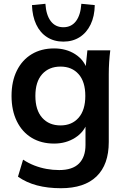

<svg xmlns="http://www.w3.org/2000/svg" viewBox="-20 -771 662 1015"><path d="M302 224Q232 224 175.5 209Q119 194 75 163L102 73Q131 92 162 104Q193 116 226 122Q259 128 293 128Q363 128 397.5 93.5Q432 59 432 -5V-126H442Q426 -74 377.5 -43Q329 -12 266 -12Q198 -12 147.5 -42.5Q97 -73 69 -130Q41 -187 41 -264Q41 -341 69 -397.5Q97 -454 147.5 -484.5Q198 -515 266 -515Q330 -515 377.5 -484.5Q425 -454 441 -402L432 -408L442 -505H563Q559 -474 557 -442Q555 -410 555 -379V-20Q555 99 490.5 161.5Q426 224 302 224ZM300 -108Q360 -108 395.5 -148.5Q431 -189 431 -264Q431 -339 395.5 -379Q360 -419 300 -419Q239 -419 203 -379Q167 -339 167 -264Q167 -189 203 -148.5Q239 -108 300 -108ZM315 -551Q266 -551 229 -574.5Q192 -598 171.5 -641.5Q151 -685 149 -744L220 -751Q224 -691 248.5 -659Q273 -627 315 -627Q357 -627 381.5 -659Q406 -691 410 -751L481 -744Q480 -685 459 -641.5Q438 -598 401 -574.5Q364 -551 315 -551Z"/></svg>

Font: Mulish ExtraLight
Style: Bold
Weight: 700
Version: Version 3.603